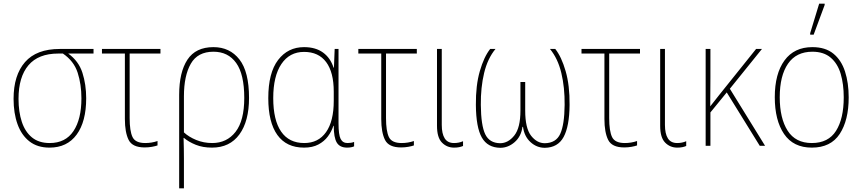

<svg xmlns="http://www.w3.org/2000/svg" viewBox="-20 -795 4703 1047"><path d="M250 10Q184 10 140.5 -24Q97 -58 75.5 -118Q54 -178 54 -256Q54 -385 116.5 -456.5Q179 -528 306 -528H490V-503H352Q409 -462 429.5 -398Q450 -334 450 -259Q450 -132 398 -61Q346 10 250 10ZM251 -15Q337 -15 380.5 -80Q424 -145 424 -259Q424 -335 403.5 -398.5Q383 -462 323 -503H298Q189 -503 135 -439Q81 -375 81 -256Q81 -185 99 -130.5Q117 -76 154.5 -45.5Q192 -15 251 -15Z M769 9Q702 9 681.5 -32Q661 -73 661 -146V-503H536V-528H855V-503H687V-151Q687 -81 702.5 -48Q718 -15 772 -15Q807 -15 839 -26V-2Q828 2 809 5.5Q790 9 769 9Z M957 232V-278Q957 -401 1002 -469.5Q1047 -538 1144 -538Q1233 -538 1285.5 -471Q1338 -404 1338 -261Q1338 -134 1285.5 -62Q1233 10 1136 10Q1086 10 1047.5 -5.5Q1009 -21 983 -43H981Q982 -9 982.5 17Q983 43 983 70V232ZM1137 -15Q1217 -15 1264.5 -76Q1312 -137 1312 -261Q1312 -390 1268 -451.5Q1224 -513 1144 -513Q1058 -513 1020.5 -447.5Q983 -382 983 -270V-73Q1010 -48 1050.5 -31.5Q1091 -15 1137 -15Z M1638 10Q1542 10 1492.5 -59Q1443 -128 1443 -260Q1443 -398 1496.5 -468Q1550 -538 1638 -538Q1701 -538 1741.5 -508.5Q1782 -479 1799 -426H1801L1805 -528H1826V-122Q1826 -60 1837.5 -37.5Q1849 -15 1875 -15Q1895 -15 1911 -21V3Q1905 6 1895 8Q1885 10 1873 10Q1833 10 1816.5 -17.5Q1800 -45 1800 -109H1798Q1788 -78 1768 -51Q1748 -24 1716 -7Q1684 10 1638 10ZM1639 -15Q1716 -15 1758 -74.5Q1800 -134 1800 -245V-295Q1800 -401 1758.5 -456.5Q1717 -512 1638 -512Q1559 -512 1514.5 -446Q1470 -380 1470 -260Q1470 -140 1513 -77.5Q1556 -15 1639 -15Z M2167 9Q2100 9 2079.5 -32Q2059 -73 2059 -146V-503H1934V-528H2253V-503H2085V-151Q2085 -81 2100.5 -48Q2116 -15 2170 -15Q2205 -15 2237 -26V-2Q2226 2 2207 5.5Q2188 9 2167 9Z M2456 10Q2417 10 2390 -17.5Q2363 -45 2363 -109V-528H2389V-114Q2389 -66 2405 -40.5Q2421 -15 2456 -15Q2469 -15 2481.5 -17.5Q2494 -20 2505 -25V1Q2496 5 2484 7.5Q2472 10 2456 10Z M2708 11Q2639 10 2607.5 -45Q2576 -100 2575 -223Q2574 -329 2596.5 -407Q2619 -485 2653 -528H2682Q2639 -476 2620 -397Q2601 -318 2602 -223Q2603 -111 2626 -63Q2649 -15 2707 -14Q2751 -14 2784.5 -56Q2818 -98 2818 -192V-348H2844V-192Q2844 -96 2876 -55Q2908 -14 2951 -14Q3012 -15 3035 -65Q3058 -115 3059 -223Q3060 -318 3041 -397Q3022 -476 2979 -528H3008Q3042 -485 3064.5 -407Q3087 -329 3086 -223Q3085 -106 3053.5 -48Q3022 10 2951 11Q2907 11 2873 -20Q2839 -51 2832 -103H2829Q2822 -51 2786.5 -20Q2751 11 2708 11Z M3384 9Q3317 9 3296.5 -32Q3276 -73 3276 -146V-503H3151V-528H3470V-503H3302V-151Q3302 -81 3317.5 -48Q3333 -15 3387 -15Q3422 -15 3454 -26V-2Q3443 2 3424 5.5Q3405 9 3384 9Z M3673 10Q3634 10 3607 -17.5Q3580 -45 3580 -109V-528H3606V-114Q3606 -66 3622 -40.5Q3638 -15 3673 -15Q3686 -15 3698.5 -17.5Q3711 -20 3722 -25V1Q3713 5 3701 7.5Q3689 10 3673 10Z M4135 -528 3960 -311 4152 0H4123L3943 -291L3854 -182V0H3828V-528H3854V-374Q3854 -333 3853.5 -294.5Q3853 -256 3853 -215Q3867 -232 3877 -245.5Q3887 -259 3901 -276L4103 -528Z M4608 -264Q4608 -139 4559 -64.5Q4510 10 4407 10Q4306 10 4255.5 -64.5Q4205 -139 4205 -265Q4205 -393 4258 -465.5Q4311 -538 4410 -538Q4481 -538 4524.5 -502.5Q4568 -467 4588 -405Q4608 -343 4608 -264ZM4232 -265Q4232 -150 4275 -82.5Q4318 -15 4407 -15Q4497 -15 4539 -81.5Q4581 -148 4581 -264Q4581 -336 4564.5 -392Q4548 -448 4510 -480.5Q4472 -513 4410 -513Q4322 -513 4277 -447.5Q4232 -382 4232 -265ZM4398 -606V-614L4447 -775H4477V-768L4417 -606Z"/></svg>

Font: Noto Sans SemiCondensed Thin
Style: Regular
Weight: 100
Width: 4
Designer: Monotype Design Team
Foundry: Monotype Imaging Inc.
Version: Version 2.013; ttfautohint (v1.8.4.7-5d5b)